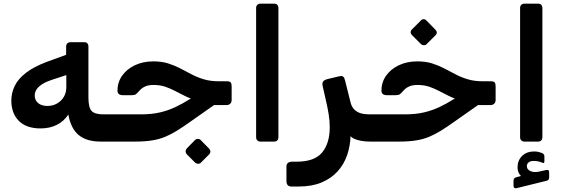

<svg xmlns="http://www.w3.org/2000/svg" viewBox="-20 -770 3081 1051"><path d="M531 5Q454 5 411 -30.5Q368 -66 354 -143Q330 -106 291 -86.5Q252 -67 202 -67Q124 -67 83 -108.5Q42 -150 42 -220Q42 -261 60.5 -299.5Q79 -338 121.5 -371Q164 -404 235 -431L342 -470V-515Q342 -527 349 -533Q356 -539 367 -539H443Q453 -539 458.5 -532.5Q464 -526 464 -517V-237Q464 -181 481.5 -162.5Q499 -144 546 -144H577Q583 -144 587 -139Q591 -134 591 -128V-22Q591 5 562 5ZM239 -190Q269 -190 292.5 -203.5Q316 -217 329.5 -240Q343 -263 343 -291V-359L261 -332Q216 -317 193 -295.5Q170 -274 170 -248Q170 -221 189 -205.5Q208 -190 239 -190Z M561 5Q546 5 546 -10V-114Q546 -144 576 -144H751Q810 -144 855 -154.5Q900 -165 939.5 -183.5Q979 -202 1020 -228L1104 -281L1196 -226L1018 -101Q980 -74 948.5 -54.5Q917 -35 885 -21.5Q853 -8 813.5 -1.5Q774 5 720 5ZM1150 -195V-211Q1099 -211 1061.5 -220Q1024 -229 994.5 -243.5Q965 -258 938.5 -272Q912 -286 884 -295.5Q856 -305 819 -305Q792 -305 773 -296Q754 -287 741 -271Q730 -259 723.5 -254Q717 -249 700 -249H653Q623 -249 623 -274Q623 -319 648 -355Q673 -391 717.5 -412.5Q762 -434 820 -434Q865 -434 900 -423Q935 -412 966 -396Q997 -380 1028 -363.5Q1059 -347 1095.5 -336Q1132 -325 1180 -325H1223Q1238 -325 1243 -318.5Q1248 -312 1248 -297V-222Q1248 -210 1240.5 -202.5Q1233 -195 1220 -195ZM1079 121Q1073 127 1064 126.5Q1055 126 1048 120L1002 74Q996 67 996 58.5Q996 50 1002 43L1048 -4Q1055 -10 1063.5 -10Q1072 -10 1078 -4L1124 43Q1131 50 1131.5 58.5Q1132 67 1125 75Z M1405 5Q1395 5 1388.5 -1.5Q1382 -8 1382 -18V-727Q1382 -737 1388.5 -743.5Q1395 -750 1405 -750H1481Q1492 -750 1498 -743.5Q1504 -737 1504 -727V-18Q1504 -8 1498 -1.5Q1492 5 1481 5Z M1576 251Q1561 251 1554.5 243Q1548 235 1548 221V142Q1548 128 1556.5 121.5Q1565 115 1580 115H1605Q1701 115 1743 65Q1785 15 1785 -74Q1785 -109 1779 -145.5Q1773 -182 1765 -216L1746 -300Q1743 -315 1748.5 -323.5Q1754 -332 1772 -337L1835 -352Q1849 -356 1855.5 -352.5Q1862 -349 1865 -341.5Q1868 -334 1870 -325L1898 -213Q1904 -186 1919 -171Q1934 -156 1954.5 -150Q1975 -144 2000 -144H2019Q2036 -144 2036 -129V-25Q2036 5 2006 5Q1968 5 1938 -3.5Q1908 -12 1899 -25Q1897 30 1880 79.5Q1863 129 1828.5 167.5Q1794 206 1741 228.5Q1688 251 1615 251Z M2006 5Q1991 5 1991 -10V-114Q1991 -144 2021 -144H2196Q2255 -144 2300 -154.5Q2345 -165 2384.5 -183.5Q2424 -202 2465 -228L2549 -281L2641 -226L2463 -101Q2425 -74 2393.5 -54.5Q2362 -35 2330 -21.5Q2298 -8 2258.5 -1.5Q2219 5 2165 5ZM2595 -195V-211Q2544 -211 2506.5 -220Q2469 -229 2439.5 -243.5Q2410 -258 2383.5 -272Q2357 -286 2329 -295.5Q2301 -305 2264 -305Q2237 -305 2218 -296Q2199 -287 2186 -271Q2175 -259 2168.5 -254Q2162 -249 2145 -249H2098Q2068 -249 2068 -274Q2068 -319 2093 -355Q2118 -391 2162.5 -412.5Q2207 -434 2265 -434Q2310 -434 2345 -423Q2380 -412 2411 -396Q2442 -380 2473 -363.5Q2504 -347 2540.5 -336Q2577 -325 2625 -325H2668Q2683 -325 2688 -318.5Q2693 -312 2693 -297V-222Q2693 -210 2685.5 -202.5Q2678 -195 2665 -195ZM2315 -528Q2309 -522 2299.5 -522.5Q2290 -523 2284 -529L2235 -578Q2228 -585 2228 -594Q2228 -603 2235 -609L2284 -658Q2290 -665 2299 -665Q2308 -665 2314 -658L2362 -609Q2379 -592 2364 -577Z M2850 5Q2840 5 2833.5 -1.5Q2827 -8 2827 -18V-727Q2827 -737 2833.5 -743.5Q2840 -750 2850 -750H2926Q2937 -750 2943 -743.5Q2949 -737 2949 -727V-18Q2949 -8 2943 -1.5Q2937 5 2926 5ZM2808 260Q2799 262 2795 258Q2791 254 2791 247V221Q2791 211 2794.5 207Q2798 203 2807 200L2851 188V206Q2838 202 2825.5 186Q2813 170 2813 146Q2813 108 2838 83.5Q2863 59 2905 59Q2917 59 2929 62Q2941 65 2948 68Q2960 75 2960 85V113Q2960 126 2949 121Q2928 111 2902 111Q2883 111 2873.5 119Q2864 127 2864 139Q2864 158 2884.5 167Q2905 176 2937 168L2968 161Q2979 159 2982.5 162Q2986 165 2986 174V201Q2986 215 2974 219Z"/></svg>

Font: Rubik Light SemiBold
Style: Regular
Weight: 600
Version: Version 2.300;gftools[0.9.30]